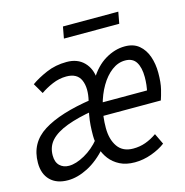

<svg xmlns="http://www.w3.org/2000/svg" viewBox="-122 -749 822 854"><g transform="rotate(-15 289.0 -321.5)"><path d="M88 12Q36 12 7 -17Q-22 -46 -22 -97Q-22 -189 55 -237.5Q132 -286 280 -308L275 -258Q202 -246 151.5 -227Q101 -208 75.5 -180.5Q50 -153 50 -112Q50 -81 66.5 -65Q83 -49 109 -49Q141 -49 181.5 -71.5Q222 -94 253 -132L274 -89Q228 -37 180 -12.5Q132 12 88 12ZM300 -224 305 -283H542L527 -269Q532 -289 534 -307.5Q536 -326 536 -343Q536 -387 520.5 -412Q505 -437 470 -437Q437 -437 408 -415Q379 -393 357 -355.5Q335 -318 322.5 -270Q310 -222 310 -169Q310 -116 333.5 -82.5Q357 -49 405 -49Q435 -49 461.5 -58.5Q488 -68 514 -86L538 -36Q512 -16 473.5 -2Q435 12 396 12Q356 12 327.5 -2.5Q299 -17 281 -40.5Q263 -64 254.5 -93Q246 -122 246 -151Q246 -176 247.5 -198Q249 -220 253.5 -245Q258 -270 267 -304Q281 -362 265 -399Q249 -436 199 -436Q166 -436 134.5 -422.5Q103 -409 79 -392L51 -440Q80 -461 123 -479.5Q166 -498 217 -498Q267 -498 296.5 -468Q326 -438 329 -389L318 -391Q350 -445 394.5 -471.5Q439 -498 485 -498Q525 -498 550 -477Q575 -456 587 -421.5Q599 -387 599 -346Q599 -301 591.5 -271Q584 -241 578 -224ZM232.8 -601.4 242.6 -654.6H497.5L487.6 -601.4Z"/></g></svg>

Font: SourceCodeVF
Style: Italic
Weight: 200
Italic angle: -11°
Monospace: yes
Designer: Paul D. Hunt, Teo Tuominen
Foundry: Adobe
Version: Version 1.026;hotconv 1.1.0;makeotfexe 2.6.0